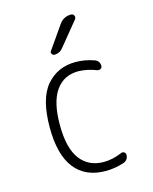

<svg xmlns="http://www.w3.org/2000/svg" viewBox="-115 -831 730 917"><g transform="rotate(-15 250.0 -372.5)"><path d="M324.2 -754.9H326.2Q335.9 -754.9 340.3 -745.6Q344.7 -736.3 337.9 -727.5L242.2 -610.4Q227.5 -590.8 200.2 -589.8Q192.4 -589.8 187.5 -597.7Q182.6 -605.5 188.5 -612.3L267.6 -725.6Q289.1 -754.9 324.2 -754.9ZM293 9.8Q193.4 9.8 140.6 -57.6Q87.9 -125 87.9 -259.8Q87.9 -402.3 143.1 -466.3Q198.2 -530.3 287.1 -530.3Q333 -530.3 377.9 -514.6Q402.3 -505.9 402.3 -480.5Q402.3 -471.7 394.5 -467.3Q386.7 -462.9 377.9 -465.8Q333 -483.4 289.1 -484.4Q216.8 -484.4 177.2 -428.2Q137.7 -372.1 137.7 -259.8Q137.7 -144.5 179.2 -89.4Q220.7 -34.2 295.9 -34.2Q338.9 -34.2 384.8 -53.7Q392.6 -57.6 400.4 -53.2Q408.2 -48.8 408.2 -40Q408.2 -13.7 383.8 -4.9Q338.9 9.8 293 9.8Z"/></g></svg>

Font: Rounded-L Mgen+ 1m light
Style: Regular
Weight: 200
Designer: [Source Han Sans]
Ryoko NISHIZUKA  (kana & ideographs); Paul D. Hunt (Latin, Greek & Cyrillic); Wenlong ZHANG  (bopomofo
Version: Version 1.059.20150602